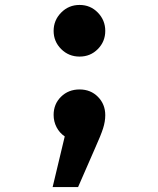

<svg xmlns="http://www.w3.org/2000/svg" viewBox="-20 -559 640 777"><path d="M406 -434Q406 -391 376 -360.5Q346 -330 302 -330Q258 -330 227.5 -360.5Q197 -391 197 -434Q197 -477 227.5 -508Q258 -539 302 -539Q346 -539 376 -508Q406 -477 406 -434ZM406 -93Q406 -67 397 -39Q388 -11 365 40L296 198H193L242 -7Q221 -21 209 -44Q197 -67 197 -94Q197 -138 227 -167.5Q257 -197 302 -197Q347 -197 376.5 -167Q406 -137 406 -93Z"/></svg>

Font: Fira Mono
Style: Bold
Weight: 700
Monospace: yes
Designer: Carrois Corporate & Edenspiekermann AG
Foundry: Carrois Corporate GbR & Edenspiekermann AG
Version: Version 3.206